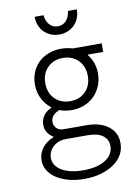

<svg xmlns="http://www.w3.org/2000/svg" viewBox="-103 -825 805 1103"><g transform="rotate(-10 300.0 -273.5)"><path d="M441 -464V-490H531V-540H325ZM264 -242Q199 -242 159 -213Q119 -184 119 -137Q119 -112 131 -92.5Q143 -73 164 -61V-57Q123 -41 98.5 -9.5Q74 22 74 63Q74 95 90.5 122Q107 149 137 168.5Q167 188 208.5 199Q250 210 299 210Q352 210 395.5 197.5Q439 185 471 163Q503 141 520.5 110.5Q538 80 538 43Q538 -19 490.5 -55.5Q443 -92 362 -92H229Q205 -92 189.5 -106.5Q174 -121 174 -144Q174 -174 201.5 -193Q229 -212 274 -212L270 -225L267 -233ZM232 -34H362Q417 -34 447.5 -12Q478 10 478 49Q478 100 430 130Q382 160 301 160Q223 160 176 132Q129 104 129 57Q129 38 137 21.5Q145 5 159 -7.5Q173 -20 191.5 -27Q210 -34 232 -34ZM112 -373Q112 -334 126 -301Q140 -268 164.5 -243.5Q189 -219 223 -205.5Q257 -192 296 -192Q335 -192 369 -205.5Q403 -219 427.5 -243.5Q452 -268 466 -301Q480 -334 480 -373Q480 -412 466.5 -444.5Q453 -477 428.5 -500.5Q404 -524 370 -537Q336 -550 296 -550Q256 -550 222 -537Q188 -524 163.5 -500.5Q139 -477 125.5 -444.5Q112 -412 112 -373ZM296 -244Q241 -244 206.5 -279Q172 -314 172 -370Q172 -426 206.5 -461Q241 -496 296 -496Q351 -496 385.5 -461Q420 -426 420 -370Q420 -314 385.5 -279Q351 -244 296 -244ZM230 -757H178Q178 -730 187 -707Q196 -684 212.5 -667.5Q229 -651 251.5 -641.5Q274 -632 301 -632Q328 -632 350.5 -641.5Q373 -651 389.5 -667.5Q406 -684 415 -707Q424 -730 424 -757H372Q369 -722 349.5 -701Q330 -680 301 -680Q272 -680 252.5 -701Q233 -722 230 -757Z"/></g></svg>

Font: CommitMonoV142 ExtLt
Style: Regular
Weight: 200
Monospace: yes
Designer: Eigil Nikolajsen
Foundry: Eigil Nikolajsen
Version: Version 1.142